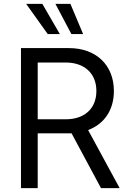

<svg xmlns="http://www.w3.org/2000/svg" viewBox="-20 -978 676 998"><path d="M89 0H176V-285H337H352L505 0H602L438 -302C521 -333 572 -405 572 -505C572 -641 478 -728 339 -728H89ZM116 -958 228 -801H291L200 -958ZM176 -358V-653H322C418 -653 481 -597 481 -505C481 -413 418 -358 323 -358ZM268 -958 351 -801H412L346 -958Z"/></svg>

Font: Wafeq
Style: Regular
Weight: 400
Designer: Rasmus Andersson & Azza Alameddine
Foundry: Google & TypeTogether
Version: Version 3.000;FEAKit 1.0